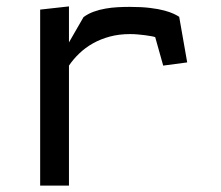

<svg xmlns="http://www.w3.org/2000/svg" viewBox="-20 -580 690 600"><path d="M195.5 -447.5 241 -526.5Q255 -537 273 -543.5Q291 -550 310 -553.2Q329 -556.5 348.2 -557.5Q367.5 -558.5 385 -558.5Q422.5 -558.5 449 -555.2Q475.5 -552 493.8 -547Q512 -542 523 -536.8Q534 -531.5 540 -527.5L565 -385L490 -375L465 -464Q461 -465.5 452.5 -467Q444 -468.5 433 -470Q422 -471.5 409.8 -472.5Q397.5 -473.5 386.5 -473.5Q352.5 -473.5 323.5 -465.8Q294.5 -458 270.5 -444.5Q246.5 -431 227.8 -413Q209 -395 195.5 -375V0H105.5V-550L195.5 -560Z"/></svg>

Font: B612 Mono
Style: Regular
Weight: 400
Version: Version 1.005